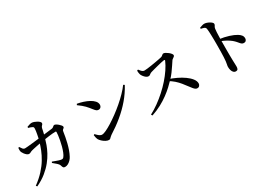

<svg xmlns="http://www.w3.org/2000/svg" viewBox="30 -1747 3909 2761"><g transform="rotate(-30 1985.0 -366.5)"><path d="M595 8Q576 8 567.5 -1Q559 -10 553 -31Q549 -49 538 -63.5Q527 -78 507 -95Q487 -112 457 -137L466 -154Q493 -144 517 -135Q541 -126 560 -120Q579 -114 590 -112Q610 -108 620 -111Q630 -114 640 -126Q658 -149 673 -186.5Q688 -224 700 -268.5Q712 -313 720 -356Q728 -399 732.5 -434.5Q737 -470 737 -489Q737 -501 726 -501Q704 -501 674 -498.5Q644 -496 611.5 -491.5Q579 -487 548.5 -482.5Q518 -478 493 -474Q474 -471 447.5 -466.5Q421 -462 393 -456Q365 -450 341 -445Q317 -440 303 -436Q281 -430 267.5 -421.5Q254 -413 237 -413Q222 -413 204 -427.5Q186 -442 171.5 -462Q157 -482 151 -496Q145 -513 145 -530.5Q145 -548 147 -567L164 -571Q178 -549 192.5 -530.5Q207 -512 231 -512Q244 -512 275.5 -515Q307 -518 350.5 -522.5Q394 -527 442.5 -533Q491 -539 539.5 -544.5Q588 -550 630.5 -555.5Q673 -561 701 -564Q715 -566 724.5 -573Q734 -580 742 -587Q750 -594 760 -594Q770 -594 787 -584.5Q804 -575 820.5 -560.5Q837 -546 849 -531.5Q861 -517 861 -506Q861 -494 853.5 -488Q846 -482 836.5 -474Q827 -466 825 -449Q819 -408 810.5 -362Q802 -316 790 -268Q778 -220 762 -174Q746 -128 724 -87Q711 -61 689.5 -39Q668 -17 644 -4.5Q620 8 595 8ZM92 32Q182 -34 244 -102Q306 -170 346.5 -237.5Q387 -305 412.5 -369Q438 -433 454 -491Q461 -511 467 -538.5Q473 -566 478.5 -595Q484 -624 487.5 -648Q491 -672 491 -686Q492 -701 488.5 -709Q485 -717 474 -722Q461 -730 444.5 -735Q428 -740 413 -744L412 -762Q429 -768 451 -775.5Q473 -783 491 -783Q509 -783 531.5 -775Q554 -767 574 -755.5Q594 -744 607 -731Q620 -718 620 -707Q620 -693 613 -685.5Q606 -678 597.5 -668.5Q589 -659 584 -639Q581 -623 575.5 -598Q570 -573 563 -544.5Q556 -516 547 -488Q537 -451 518.5 -399Q500 -347 468.5 -287.5Q437 -228 388.5 -167.5Q340 -107 271 -51Q202 5 107 50Z M1335 -12Q1311 -12 1283 -27Q1255 -42 1232.5 -63Q1210 -84 1199 -102Q1191 -117 1185 -140.5Q1179 -164 1178 -182L1193 -191Q1206 -178 1221.5 -163Q1237 -148 1254 -138Q1271 -128 1288 -128Q1311 -128 1355.5 -148.5Q1400 -169 1457.5 -205Q1515 -241 1578.5 -287.5Q1642 -334 1703.5 -387Q1765 -440 1817.5 -494Q1870 -548 1906 -598L1926 -585Q1868 -477 1788 -383.5Q1708 -290 1610.5 -209.5Q1513 -129 1400 -58Q1387 -50 1377 -39Q1367 -28 1357.5 -20Q1348 -12 1335 -12ZM1422 -463Q1403 -463 1388 -474.5Q1373 -486 1353 -512Q1335 -535 1319 -554.5Q1303 -574 1285 -592.5Q1267 -611 1242.5 -631.5Q1218 -652 1183 -677L1193 -695Q1241 -687 1290.5 -671Q1340 -655 1381.5 -632.5Q1423 -610 1448.5 -581Q1474 -552 1474 -517Q1474 -495 1459.5 -479Q1445 -463 1422 -463Z M2038 -26Q2109 -63 2178.5 -113Q2248 -163 2313 -221.5Q2378 -280 2434 -343.5Q2490 -407 2533 -471Q2576 -535 2602 -595Q2609 -613 2590 -611Q2571 -609 2538.5 -601.5Q2506 -594 2470.5 -585Q2435 -576 2403.5 -567.5Q2372 -559 2352 -553Q2336 -548 2326 -540.5Q2316 -533 2307.5 -527Q2299 -521 2285 -521Q2266 -521 2246.5 -535.5Q2227 -550 2212 -570Q2197 -590 2191 -605Q2187 -618 2184 -635.5Q2181 -653 2181 -673L2200 -681Q2210 -668 2221.5 -654Q2233 -640 2246.5 -631Q2260 -622 2277 -622Q2296 -622 2327 -626Q2358 -630 2394.5 -635.5Q2431 -641 2467 -647.5Q2503 -654 2532 -659.5Q2561 -665 2576 -669Q2588 -672 2597 -679.5Q2606 -687 2614.5 -693.5Q2623 -700 2632 -700Q2646 -700 2665.5 -689.5Q2685 -679 2704.5 -663.5Q2724 -648 2736.5 -632Q2749 -616 2749 -605Q2749 -593 2739 -584Q2729 -575 2716.5 -567.5Q2704 -560 2697 -550Q2679 -523 2653.5 -484.5Q2628 -446 2596.5 -403Q2565 -360 2527 -321Q2493 -285 2447 -242Q2401 -199 2342 -155.5Q2283 -112 2210.5 -73Q2138 -34 2051 -5ZM2807 -21Q2790 -21 2776 -31Q2762 -41 2746.5 -60Q2731 -79 2710 -107Q2680 -148 2649 -186Q2618 -224 2579 -259Q2540 -294 2485 -325L2502 -346Q2568 -325 2631 -295Q2694 -265 2745 -228.5Q2796 -192 2826.5 -152.5Q2857 -113 2857 -73Q2857 -54 2844 -37.5Q2831 -21 2807 -21Z M3407 46Q3386 46 3370.5 30Q3355 14 3347.5 -11.5Q3340 -37 3340 -66Q3340 -84 3345 -103Q3350 -122 3353 -153Q3356 -181 3358 -219.5Q3360 -258 3360.5 -299.5Q3361 -341 3361.5 -378.5Q3362 -416 3362 -441Q3362 -472 3361.5 -507.5Q3361 -543 3360 -577.5Q3359 -612 3357.5 -641.5Q3356 -671 3353 -688Q3350 -713 3330 -722Q3310 -731 3275 -737L3274 -755Q3295 -762 3315 -769Q3335 -776 3353 -776Q3371 -776 3392.5 -769Q3414 -762 3434.5 -750.5Q3455 -739 3467.5 -726.5Q3480 -714 3480 -703Q3480 -691 3475 -682Q3470 -673 3464 -663Q3458 -653 3455 -635Q3452 -611 3450 -580Q3448 -549 3447.5 -515Q3447 -481 3446 -449Q3446 -416 3445.5 -373.5Q3445 -331 3445 -283.5Q3445 -236 3445.5 -191Q3446 -146 3447 -108Q3448 -72 3449 -48Q3450 -24 3450 -12Q3450 18 3440.5 32Q3431 46 3407 46ZM3714 -250Q3695 -250 3682.5 -258Q3670 -266 3658 -280.5Q3646 -295 3629 -314.5Q3612 -334 3586 -356Q3556 -380 3518 -401.5Q3480 -423 3428 -443V-476Q3508 -466 3579.5 -443.5Q3651 -421 3695 -394Q3724 -377 3742.5 -354.5Q3761 -332 3761 -300Q3761 -280 3748.5 -265Q3736 -250 3714 -250Z"/></g></svg>

Font: Noto Serif TC SemiBold
Style: Regular
Weight: 600
Version: Version 2.002-H1;hotconv 1.1.0;makeotfexe 2.6.0